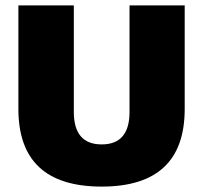

<svg xmlns="http://www.w3.org/2000/svg" viewBox="-20 -680 751 710"><path d="M663 -660V-277Q663 10 356 10Q48 10 48 -277V-660H253V-266Q253 -146 356 -146Q459 -146 459 -266V-660Z"/></svg>

Font: Elaine Sans ExtraBold
Style: Regular
Weight: 800
Designer: Wei Huang
Foundry: Wei Huang
Version: Version 2.001;December 24, 2019;FontCreator 12.0.0.2547 64-b